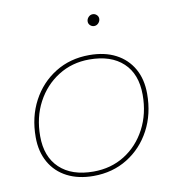

<svg xmlns="http://www.w3.org/2000/svg" viewBox="-79 -764 768 838"><g transform="rotate(-10 305.0 -345.0)"><path d="M269 3Q202 3 152.5 -22.5Q103 -48 76 -95.5Q49 -143 49 -207Q49 -297 86.5 -367.5Q124 -438 190 -479Q256 -520 341 -520Q409 -520 458 -494.5Q507 -469 534 -422Q561 -375 561 -310Q561 -220 523.5 -149.5Q486 -79 420 -38Q354 3 269 3ZM272 -16Q350 -16 410.5 -54Q471 -92 506 -158.5Q541 -225 541 -309Q541 -401 487.5 -451Q434 -501 338 -501Q261 -501 200 -462.5Q139 -424 104 -358Q69 -292 69 -208Q69 -117 122.5 -66.5Q176 -16 272 -16ZM385 -641Q375 -641 367.5 -648Q360 -655 360 -665Q360 -676 368 -684.5Q376 -693 387 -693Q397 -693 404.5 -686Q412 -679 412 -669Q412 -658 404 -649.5Q396 -641 385 -641Z"/></g></svg>

Font: Montserrat Thin Thin
Style: Italic
Weight: 250
Italic angle: -11.3°
Version: Version 9.000